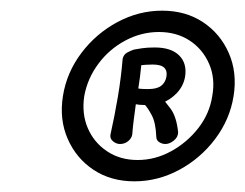

<svg xmlns="http://www.w3.org/2000/svg" viewBox="-20 -730 460 360"><path d="M232 -390Q188 -390 155.5 -411.5Q123 -433 107 -469.5Q91 -506 98 -550Q105 -594 132.5 -630.5Q160 -667 200 -688.5Q240 -710 284 -710Q328 -710 360.5 -688.5Q393 -667 409 -630.5Q425 -594 418 -550Q411 -506 383.5 -469.5Q356 -433 316 -411.5Q276 -390 232 -390ZM238 -430Q271 -430 301 -446.5Q331 -463 352 -490Q373 -517 378 -550Q384 -583 372 -610.5Q360 -638 335.5 -654Q311 -670 278 -670Q245 -670 215 -654Q185 -638 164.5 -610.5Q144 -583 138 -550Q133 -517 144.5 -490Q156 -463 180.5 -446.5Q205 -430 238 -430ZM205 -460Q198 -460 192 -465Q186 -470 187 -477Q195 -513 201 -548.5Q207 -584 210 -620Q212 -628 218.5 -631.5Q225 -635 231 -637Q236 -638 246 -639.5Q256 -641 270 -641Q301 -641 316 -626Q331 -611 327 -586Q324 -569 312 -556Q300 -543 282 -536Q281 -535 281 -537Q281 -539 281.5 -541Q282 -543 282.5 -544.5Q283 -546 284 -545Q289 -541 300 -526Q311 -511 314 -482Q314 -473 306 -466.5Q298 -460 290 -460Q284 -460 278.5 -463.5Q273 -467 273 -474Q272 -500 264.5 -514Q257 -528 252 -533Q252 -534 252 -533.5Q252 -533 253 -533Q241 -533 233 -535Q232 -535 233.5 -536.5Q235 -538 235 -537Q233 -522 231 -507Q229 -492 228 -478Q227 -471 220.5 -465.5Q214 -460 205 -460ZM258 -563Q274 -563 282 -569Q290 -575 292 -586Q294 -597 288 -603Q282 -609 266 -609Q259 -609 252.5 -608.5Q246 -608 241 -607Q240 -607 242.5 -608.5Q245 -610 245 -609Q244 -598 242.5 -586Q241 -574 239 -562Q239 -563 238.5 -563.5Q238 -564 237 -565Q238 -564 243.5 -563.5Q249 -563 258 -563Z"/></svg>

Font: Winky Sans
Style: Italic
Weight: 400
Italic angle: -8.97852°
Designer: Simon Atzbach
Foundry: typofactur
Version: Version 1.205